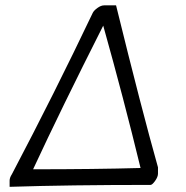

<svg xmlns="http://www.w3.org/2000/svg" viewBox="-20 -705 707 731"><path d="M421.9 -684.6Q518.6 -291 581.5 -67.9V-43.9Q581.5 -31.7 570.6 -16.4Q559.6 -1 553.2 -1Q244.6 -1 16.6 6.3V-17.6Q16.6 -28.3 25.4 -42Q187.5 -350.1 333 -655.8Q337.4 -665 351.1 -674.8Q364.7 -684.6 376.5 -684.6ZM106 -60.5Q338.9 -60.5 515.1 -65.4Q450.7 -330.6 373 -607.4Q212.4 -289.6 106 -60.5Z"/></svg>

Font: Emblema One
Style: Regular
Weight: 400
Designer: Riccardo De Franceschi
Foundry: Riccardo De Franceschi
Version: Version 1.003